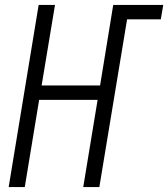

<svg xmlns="http://www.w3.org/2000/svg" viewBox="-20 -755 679 775"><path d="M15 0 136 -735H202L148 -410H384L437 -735H639L629 -677H493L381 0H316L374 -352H138L80 0Z"/></svg>

Font: Iosevka SS04 Lt Ex Obl
Style: Regular
Weight: 300
Width: 7
Italic angle: -9°
Monospace: yes
Designer: Belleve Invis
Foundry: Belleve Invis
Version: Version 19.0.0; ttfautohint (v1.8.4)